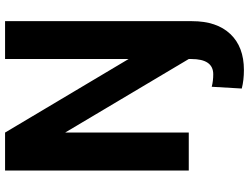

<svg xmlns="http://www.w3.org/2000/svg" viewBox="-130 -620 964 743"><g transform="rotate(-90 351.5 -249.0)"><path d="M640.6 -710.9V12.7Q640.6 108.4 590.8 160.9Q541 213.4 451.7 213.4Q412.1 213.4 379.9 205.1L386.7 88.9Q409.2 94.7 435.1 94.7Q494.1 94.7 494.1 9.8V0L209.5 -478.5V0H62.5V-710.9H209.5L494.1 -232.9V-710.9Z"/></g></svg>

Font: RobotoInd
Style: Bold
Weight: 700
Designer: Google
Version: Version 2.001150; 2014